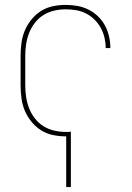

<svg xmlns="http://www.w3.org/2000/svg" viewBox="-20 -548 540 783"><path d="M250 215V8Q249 8 248.5 8Q248 8 247 8Q221 8 195 2.5Q169 -3 147 -17Q125 -31 108 -52Q91 -73 81 -97Q71 -121 67.5 -147.5Q64 -174 64 -200V-320Q64 -346 67.5 -372.5Q71 -399 81 -423Q91 -447 108 -468Q125 -489 147 -503Q169 -517 195 -522.5Q221 -528 247 -528Q271 -528 294.5 -524Q318 -520 339.5 -509.5Q361 -499 378.5 -482.5Q396 -466 407.5 -445Q419 -424 424.5 -400.5Q430 -377 430 -353Q430 -353 430 -352.5Q430 -352 430 -352H411Q411 -352 411 -352.5Q411 -353 411 -353Q411 -374 406 -395Q401 -416 390.5 -435Q380 -454 364.5 -469Q349 -484 330 -493.5Q311 -503 290 -506.5Q269 -510 247 -510Q224 -510 200.5 -504.5Q177 -499 157 -486.5Q137 -474 122 -454.5Q107 -435 98.5 -413Q90 -391 86.5 -367.5Q83 -344 83 -320V-200Q83 -176 86.5 -152.5Q90 -129 98.5 -107Q107 -85 122 -65.5Q137 -46 157 -33.5Q177 -21 200.5 -15.5Q224 -10 247 -10Q253 -10 258.5 -10Q264 -10 269 -11V215Z"/></svg>

Font: Iosevka SS04 Thin
Style: Regular
Weight: 100
Monospace: yes
Designer: Belleve Invis
Foundry: Belleve Invis
Version: Version 19.0.0; ttfautohint (v1.8.4)